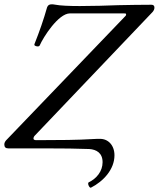

<svg xmlns="http://www.w3.org/2000/svg" viewBox="-44 -687 735 889"><path d="M377 182C434 153 486 98 486 32C486 -15 456 -45 418 -44C411 -44 395 -44 383 -43C320 -39 232 -38 124 -38C117 -38 111 -40 111 -45C111 -50 113 -55 117 -59L662 -631C668 -638 671 -644 671 -652C671 -661 666 -665 657 -665C607 -665 554 -664 503 -663C458 -661 379 -659 325 -659C276 -659 233 -661 214 -665C205 -667 198 -667 195 -667C184 -667 178 -663 174 -653C158 -596 139 -542 116 -484C116 -482 115 -481 115 -480C115 -474 127 -472 131 -472C135 -472 138 -473 140 -477C156 -514 226 -625 280 -625H529C535 -625 540 -625 540 -621C540 -618 539 -614 535 -611L-16 -37C-21 -31 -24 -25 -24 -18C-24 -6 -18 0 -6 0H160C247 0 319 1 369 3C402 5 431 21 431 64C431 106 403 140 367 157C359 161 370 185 377 182Z"/></svg>

Font: Junicode Two Beta SemiCondensed Medium
Style: Italic
Weight: 500
Width: 4
Italic angle: -10°
Version: Version 1.063